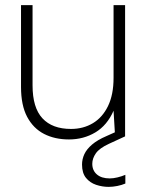

<svg xmlns="http://www.w3.org/2000/svg" viewBox="-20 -532 580 749"><path d="M249 12Q194 12 152 -9.5Q110 -31 86 -76Q62 -121 62 -193V-512H107V-199Q107 -112 145.5 -70.5Q184 -29 257 -29Q305 -29 342.5 -51.5Q380 -74 401.5 -118.5Q423 -163 423 -228V-512H468V0H429L423 -100Q398 -43 352 -15.5Q306 12 249 12ZM404 197Q379 197 355 189Q331 181 315.5 162Q300 143 300 110Q300 89 309 69.5Q318 50 339 32Q360 14 395 -1L453 -27L468 0L405 29Q368 46 354 66Q340 86 340 107Q340 133 358 148.5Q376 164 408 164Q422 164 438.5 160Q455 156 469 150V184Q455 190 437.5 193.5Q420 197 404 197Z"/></svg>

Font: DM Sans 12pt ExtraLight
Style: Regular
Weight: 250
Version: Version 4.004;gftools[0.9.30]